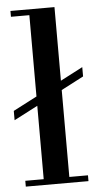

<svg xmlns="http://www.w3.org/2000/svg" viewBox="-64 -788 416 821"><g transform="rotate(-5 144.0 -377.0)"><path d="M13 -729V-754H202V-438L298 -488V-448L202 -398V-25H282V0H13V-25H92V-340L-10 -287V-327L92 -380V-729Z"/></g></svg>

Font: Libre Bodoni
Style: Regular
Weight: 400
Designer: Pablo Impallari, Rodrigo Fuenzalida
Foundry: Pablo Impallari, Rodrigo Fuenzalida
Version: Version 1.001